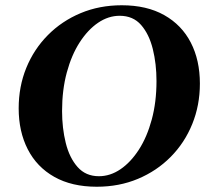

<svg xmlns="http://www.w3.org/2000/svg" viewBox="-20 -700 804 730"><path d="M443 -680Q538 -680 604.5 -642.5Q671 -605 705.5 -538Q740 -471 740 -382Q740 -300 711 -228.5Q682 -157 629 -103.5Q576 -50 504.5 -20Q433 10 348 10Q253 10 186.5 -27.5Q120 -65 85.5 -132.5Q51 -200 51 -288Q51 -371 80 -442Q109 -513 162 -566.5Q215 -620 286.5 -650Q358 -680 443 -680ZM356 -30Q399 -30 438 -56.5Q477 -83 508 -131Q539 -179 557 -245.5Q575 -312 575 -392Q575 -457 561 -513.5Q547 -570 516.5 -605Q486 -640 435 -640Q392 -640 353 -613.5Q314 -587 283 -539Q252 -491 234 -424.5Q216 -358 216 -278Q216 -213 230 -156.5Q244 -100 275 -65Q306 -30 356 -30Z"/></svg>

Font: Brygada 1918
Style: Bold Italic
Weight: 700
Italic angle: -8°
Designer: Mateusz Machalski | Borys Kosmynka | Przemek Hoffer
Foundry: NIEPODLEGLA 2018
Version: Version 3.006